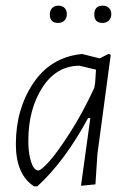

<svg xmlns="http://www.w3.org/2000/svg" viewBox="-20 -652 462 678"><path d="M185 -571Q156 -571 156 -601Q156 -615 164 -623.5Q172 -632 186 -632Q200 -632 208 -624Q216 -616 216 -602Q216 -588 207.5 -579.5Q199 -571 185 -571ZM343 -632Q356 -632 364.5 -624Q373 -616 373 -602Q373 -588 364.5 -579.5Q356 -571 342 -571Q313 -571 313 -601Q313 -632 343 -632ZM266 -461H271L332 -446L364 -462L371 -458L324 -108L317 -1L266 4L299 -235H291Q209 -83 112 6H100Q36 -36 36 -143Q36 -266 97 -357.5Q158 -449 266 -461ZM80 -155Q80 -118 86.5 -92.5Q93 -67 100.5 -58.5Q108 -50 115 -50Q125 -50 153.5 -81.5Q182 -113 227.5 -184Q273 -255 313 -342L316 -360L319 -406L260 -420Q178 -419 129 -342Q80 -265 80 -155Z"/></svg>

Font: Alegreya Sans Light
Style: Italic
Weight: 300
Italic angle: -7°
Designer: Juan Pablo del Peral
Foundry: Huerta Tipografica
Version: Version 2.007